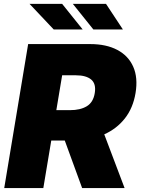

<svg xmlns="http://www.w3.org/2000/svg" viewBox="-20 -950 718 970"><path d="M1.4 0 122.2 -727.3H436.1Q517 -727.3 572.8 -697.8Q628.6 -668.3 653.1 -612.9Q677.6 -557.5 664.8 -480.1Q652.3 -404.5 611 -351.9Q569.6 -299.4 506.7 -271.3L609.4 0H394.9L307.2 -240.1H239L198.9 0ZM264.6 -393.5H333.8Q386 -393.5 418.7 -413.4Q451.3 -433.2 458.8 -480.1Q466.3 -527 440.5 -548.3Q414.8 -569.6 363.6 -569.6H294ZM600.9 -801.1H451.7L348 -930.4H515.6ZM397.7 -801.1H251.4L129.3 -930.4H294Z"/></svg>

Font: Inter UI Black
Style: Italic
Weight: 900
Italic angle: -9.39999°
Designer: Rasmus Andersson
Foundry: rsms
Version: 3.2;8d6f07862